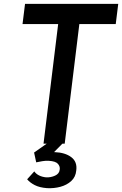

<svg xmlns="http://www.w3.org/2000/svg" viewBox="-20 -746 634 997"><path d="M110 -726H594L581 -621H392L316 0H206L282 -621H97ZM158 144Q167 157 183 165Q199 173 220 175Q244 176 266 166Q288 156 290 135Q293 119 281 105Q269 91 233 89Q217 88 199.5 91Q182 94 168 97L157 46L227 -3L305 -1L228 77L209 50Q221 47 235.5 45Q250 43 264 44Q318 46 350 70Q382 94 376 139Q373 173 350 194Q327 215 293.5 224Q260 233 224 231Q185 228 160 215Q135 202 121 185Z"/></svg>

Font: Josefin Sans Medium
Style: Italic
Weight: 500
Italic angle: -7°
Designer: Santiago Orozco
Foundry: Typemade
Version: Version 2.000